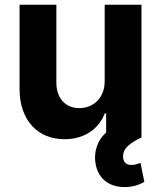

<svg xmlns="http://www.w3.org/2000/svg" viewBox="-20 -565 662 789"><path d="M557.5 104.4C547.9 107.6 536.2 112.9 520.2 112.9C497.5 112.9 485.4 100.1 485.8 77.4C485.4 43.3 516.7 21 561.4 0V-545.5H410.2V-232.2C410.5 -159.1 360.4 -120.7 306.1 -120.7C248.9 -120.7 212 -160.9 211.6 -225.1V-545.5H60.4V-198.2C60.7 -70.7 135.3 7.1 245 7.1C327.1 7.1 386 -35.2 410.5 -99.1H416.2V-20.2C378.2 12.8 364 63.6 373.2 110.1C384.2 170.1 429.3 203.8 492.2 203.8C528.4 203.8 555.8 192.5 573.2 182.5Z"/></svg>

Font: TID UI
Style: Bold
Weight: 700
Designer: The TID Project Authors
Foundry: Bakken & Bæck
Version: Version 1.001;hotconv 1.0.109;makeotfexe 2.5.65596